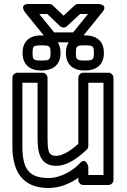

<svg xmlns="http://www.w3.org/2000/svg" viewBox="-20 -901 634 961"><path d="M223 -10C121.8 -10 92 -58.9 92 -170V-487H168V-230C168 -162.6 166.1 -71 262 -71C310.3 -71 359.9 -101 414.1 -151.8C419.2 -156.5 422 -164 422 -170V-487H498V-25H422V-66C422 -66 411.3 -118.6 378.6 -82.9C346 -47.4 283.6 -10 223 -10ZM223 40C279.4 40 332 17.1 372 -11.2V0C372 10.7 381.9 25 397 25H523C533.7 25 548 15.1 548 0V-512C548 -522.7 538.1 -537 523 -537H397C386.3 -537 372 -527.1 372 -512V-181C325.1 -138.8 287 -121 262 -121C218.9 -121 218 -147.5 218 -230V-512C218 -522.7 208.1 -537 193 -537H67C56.3 -537 42 -527.1 42 -512V-170C42 -46.4 89.4 40 223 40ZM404 -674C445.9 -674 450 -670.4 450 -636C450 -602.1 444.8 -598 404 -598C363.8 -598 360 -602.9 360 -636C360 -670.4 363.5 -674 404 -674ZM404 -724C347 -724 310 -696.4 310 -636C310 -577.5 346 -548 404 -548C459.2 -548 500 -573.5 500 -636C500 -698.2 460.5 -724 404 -724ZM187 -674C228.9 -674 233 -670.4 233 -636C233 -602.1 227.8 -598 187 -598C146.8 -598 143 -602.9 143 -636C143 -670.4 146.5 -674 187 -674ZM187 -724C130 -724 93 -696.4 93 -636C93 -577.5 129 -548 187 -548C242.2 -548 283 -573.5 283 -636C283 -698.2 243.5 -724 187 -724ZM217 -831 280.7 -769.9C290.6 -760.5 306.4 -761.6 315 -769.7L380.8 -831H420.6L346.1 -739H250.9L176.4 -831ZM244.3 -874.1C240.6 -877.6 233.6 -881 227 -881H124C74.4 -881 104.6 -840.3 104.6 -840.3L219.6 -698.3C224.2 -692.6 231.5 -689 239 -689H358C365.3 -689 372.7 -692.4 377.4 -698.3L492.4 -840.3C523.7 -878.8 473 -881 473 -881H371C366 -881 358.7 -878.7 354 -874.3L298.2 -822.4Z"/></svg>

Font: Fog Sans
Style: Outline
Weight: 700
Foundry: Intel Corporation
Version: Version 1.00